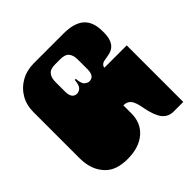

<svg xmlns="http://www.w3.org/2000/svg" viewBox="-188 -879 1042 1042"><g transform="rotate(-45 332.5 -358.0)"><path d="M213 6Q131 6 88.5 -33.5Q46 -73 35 -135Q34 -142 33 -149.5Q32 -157 31.5 -165Q31 -173 31 -178V-180Q31 -183 31 -186Q31 -189 31 -194Q31 -199 31 -209V-260Q31 -277 31 -281.5Q31 -286 31 -288Q31 -290 31 -296V-297Q31 -304 31 -305.5Q31 -307 31 -312.5Q31 -318 31 -334V-536Q31 -590 55.5 -632Q80 -674 123 -698Q166 -722 220 -722H447Q529 -722 568 -687.5Q607 -653 607 -581V-568Q607 -479 535 -467L506 -462Q492 -460 483 -452.5Q474 -445 474 -434H645V-334Q645 -318 645 -312.5Q645 -307 645 -305.5Q645 -304 645 -297V-296Q645 -290 645 -288Q645 -286 645 -281.5Q645 -277 645 -260V-209Q645 -193 645 -187.5Q645 -182 645 -180.5Q645 -179 645 -172V-171Q645 -165 645 -163Q645 -161 645 -156.5Q645 -152 645 -135V0H571Q530 0 506 -31Q482 -62 469 -132Q461 -179 446 -198Q431 -217 402 -217V-155Q402 -81 351 -37.5Q300 6 213 6ZM270 -439Q283 -439 296.5 -450.5Q310 -462 313 -501H321Q324 -462 337.5 -450.5Q351 -439 364 -439Q384 -439 393.5 -453Q403 -467 403 -492V-569Q403 -599 389 -617.5Q375 -636 337 -636H297Q260 -636 245.5 -617.5Q231 -599 231 -569V-492Q231 -467 240.5 -453Q250 -439 270 -439Z"/></g></svg>

Font: Danfo
Style: Regular
Weight: 400
Designer: Seyi Olusanya, David Udoh, Eyiyemi Adegbite, Mirko Velimirović
Version: Version 1.000